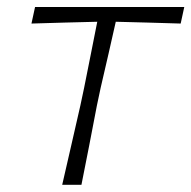

<svg xmlns="http://www.w3.org/2000/svg" viewBox="-20 -514 532 534"><path d="M153 0Q166 -56.5 177.8 -108Q189.5 -159.5 203.5 -220.5L214 -270Q224 -321 233 -365.2Q242 -409.5 250.5 -453.5Q206.5 -452.5 159.8 -451.2Q113 -450 67.5 -448.5L77.5 -494.5H492.5L482.5 -448.5Q437 -450 390.5 -451.2Q344 -452.5 302 -453.5Q292 -409 282 -365.2Q272 -321.5 260 -270L249.5 -220.5Q238 -160 227.8 -107.8Q217.5 -55.5 206.5 0Z"/></svg>

Font: Commissioner Loud ExtraLight
Style: Italic
Weight: 200
Italic angle: -12°
Designer: Kostas Bartsokas
Foundry: Kostas Bartsokas
Version: Version 1.000; ttfautohint (v1.8.3)